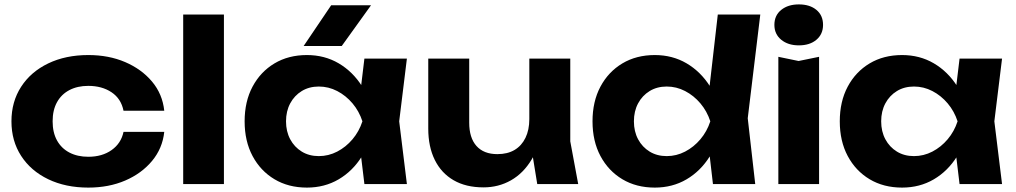

<svg xmlns="http://www.w3.org/2000/svg" viewBox="-20 -836 4616 872"><path d="M726 -237Q718 -162 670.5 -105Q623 -48 548.5 -16Q474 16 381 16Q278 16 199 -22Q120 -60 76 -128Q32 -196 32 -285Q32 -374 76 -442Q120 -510 199 -548Q278 -586 381 -586Q474 -586 548.5 -554Q623 -522 670.5 -465.5Q718 -409 726 -333H541Q530 -388 486.5 -417Q443 -446 381 -446Q332 -446 295.5 -427Q259 -408 239 -372Q219 -336 219 -285Q219 -234 239 -198Q259 -162 295.5 -143Q332 -124 381 -124Q444 -124 487 -154.5Q530 -185 541 -237Z M812 -770H997V0H812Z M1635 0 1610 -207 1637 -285 1610 -362 1635 -570H1828L1793 -285L1828 0ZM1681 -285Q1666 -194 1624 -126.5Q1582 -59 1518 -21.5Q1454 16 1374 16Q1290 16 1226.5 -22Q1163 -60 1127 -127.5Q1091 -195 1091 -285Q1091 -375 1127 -442.5Q1163 -510 1226.5 -548Q1290 -586 1374 -586Q1454 -586 1518 -548.5Q1582 -511 1624.5 -444Q1667 -377 1681 -285ZM1279 -285Q1279 -239 1298 -203.5Q1317 -168 1350.5 -147.5Q1384 -127 1428 -127Q1472 -127 1511.5 -147.5Q1551 -168 1581 -203.5Q1611 -239 1626 -285Q1611 -331 1581 -366.5Q1551 -402 1511.5 -422.5Q1472 -443 1428 -443Q1384 -443 1350.5 -422.5Q1317 -402 1298 -366.5Q1279 -331 1279 -285ZM1484 -812H1665L1532 -627H1359Z M2176 15Q2096 15 2040 -17.5Q1984 -50 1954.5 -110Q1925 -170 1925 -252V-570H2111V-279Q2111 -210 2144 -173Q2177 -136 2239 -136Q2285 -136 2317 -155Q2349 -174 2366.5 -210Q2384 -246 2384 -295L2442 -264Q2432 -174 2394.5 -111.5Q2357 -49 2300.5 -17Q2244 15 2176 15ZM2420 0 2384 -222V-570H2570V-194L2606 0Z M3218 0 3193 -215 3227 -283 3194 -369 3240 -770H3433L3376 -299L3410 0ZM3261 -285Q3246 -194 3204 -126.5Q3162 -59 3098 -21.5Q3034 16 2954 16Q2870 16 2806.5 -22Q2743 -60 2707 -127.5Q2671 -195 2671 -285Q2671 -375 2707 -442.5Q2743 -510 2806.5 -548Q2870 -586 2954 -586Q3034 -586 3098 -548.5Q3162 -511 3204.5 -444Q3247 -377 3261 -285ZM2859 -285Q2859 -239 2878 -203.5Q2897 -168 2930.5 -147.5Q2964 -127 3008 -127Q3052 -127 3091.5 -147.5Q3131 -168 3161 -203.5Q3191 -239 3206 -285Q3191 -331 3161 -366.5Q3131 -402 3091.5 -422.5Q3052 -443 3008 -443Q2964 -443 2930.5 -422.5Q2897 -402 2878 -366.5Q2859 -331 2859 -285Z M3515 -578 3607 -559 3700 -578V0H3515ZM3608 -630Q3559 -630 3528 -655.5Q3497 -681 3497 -723Q3497 -766 3528 -791Q3559 -816 3608 -816Q3658 -816 3688 -791Q3718 -766 3718 -723Q3718 -681 3688 -655.5Q3658 -630 3608 -630Z M4338 0 4313 -207 4340 -285 4313 -362 4338 -570H4531L4496 -285L4531 0ZM4384 -285Q4369 -194 4327 -126.5Q4285 -59 4221 -21.5Q4157 16 4077 16Q3993 16 3929.5 -22Q3866 -60 3830 -127.5Q3794 -195 3794 -285Q3794 -375 3830 -442.5Q3866 -510 3929.5 -548Q3993 -586 4077 -586Q4157 -586 4221 -548.5Q4285 -511 4327.5 -444Q4370 -377 4384 -285ZM3982 -285Q3982 -239 4001 -203.5Q4020 -168 4053.5 -147.5Q4087 -127 4131 -127Q4175 -127 4214.5 -147.5Q4254 -168 4284 -203.5Q4314 -239 4329 -285Q4314 -331 4284 -366.5Q4254 -402 4214.5 -422.5Q4175 -443 4131 -443Q4087 -443 4053.5 -422.5Q4020 -402 4001 -366.5Q3982 -331 3982 -285Z"/></svg>

Font: Unbounded SemiBold
Style: Regular
Weight: 600
Designer: Luke Prowse, Jean-Baptiste Morizot, Fátima Lázaro, Florian Runge
Foundry: NaN
Version: Version 1.700